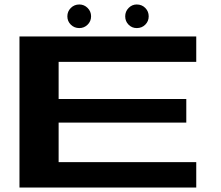

<svg xmlns="http://www.w3.org/2000/svg" viewBox="-20 -838 986 858"><path d="M67 0H857V-113.5H242V-290H812.5V-395.5H242V-561.5H857V-675H67ZM334.5 -712.5Q356 -712.5 371.5 -727.8Q387 -743 387 -765Q387 -787 371.5 -802.5Q356 -818 334.5 -818Q312 -818 296.5 -802.5Q281 -787 281 -765Q281 -743 296.5 -727.8Q312 -712.5 334.5 -712.5ZM591 -712.5Q614 -712.5 629.2 -727.8Q644.5 -743 644.5 -765Q644.5 -787 629.2 -802.5Q614 -818 591 -818Q570 -818 554.8 -802.5Q539.5 -787 539.5 -765Q539.5 -743 554.5 -727.8Q569.5 -712.5 591 -712.5Z"/></svg>

Font: Anybody ExtraExpanded SemiBold
Style: Regular
Weight: 600
Width: 8
Version: Version 1.113;gftools[0.9.25]